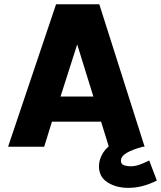

<svg xmlns="http://www.w3.org/2000/svg" viewBox="-20 -691 758 904"><path d="M18 0 244 -671H447.5L661 0H492.5L456 -118H224.5L188 0ZM265 -236.5H419.5L343.5 -482ZM718.5 159Q685 176 651.8 184.8Q618.5 193.5 584.5 193.5Q527 193.5 486.5 167.8Q446 142 446 92Q446 59.5 465.2 28.5Q484.5 -2.5 520.5 -19.5L652 0Q605 12.5 577.2 28.5Q549.5 44.5 549.5 66Q549.5 82.5 564.2 87.2Q579 92 593.5 92Q613.5 92 633 85.8Q652.5 79.5 682.5 64.5Z"/></svg>

Font: Karla ExtraBold
Style: Regular
Weight: 800
Designer: Jonathan Pinhorn
Version: Version 2.001